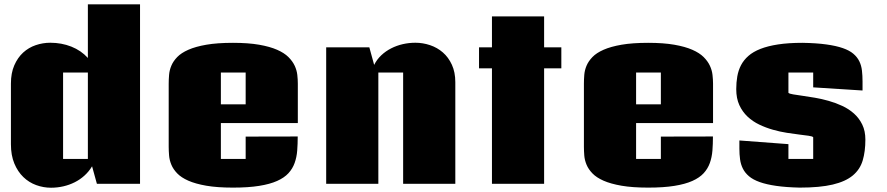

<svg xmlns="http://www.w3.org/2000/svg" viewBox="-20 -855 4125 893"><path d="M631.3 -835V0H430.7L408.2 -81.5Q393.6 -57.1 372.8 -38.3Q352.1 -19.5 327.1 -7.1Q302.2 5.4 274.4 11.7Q246.6 18.1 217.3 18.1Q182.1 18.1 148.4 5.9Q114.7 -6.3 88.6 -31.5Q62.5 -56.6 46.6 -94.7Q30.8 -132.8 30.8 -184.1V-466.3Q30.8 -515.1 46.4 -551Q62 -586.9 87.6 -610.4Q113.3 -633.8 146.2 -645Q179.2 -656.2 213.9 -656.2Q266.1 -656.2 311.8 -638.2Q357.4 -620.1 388.7 -585.4V-835ZM388.7 -517.6H273.4V-115.7H388.7Z M1364.7 -220.2Q1364.7 -185.5 1362.3 -154.5Q1359.9 -123.5 1350.3 -96.9Q1340.8 -70.3 1321.5 -49.3Q1302.2 -28.3 1268.8 -13.4Q1235.4 1.5 1185.3 9.5Q1135.3 17.6 1063.5 17.6Q990.2 17.6 939.7 8.8Q889.2 0 856 -14.6Q822.8 -29.3 804.2 -48.6Q785.6 -67.9 776.9 -89.1Q768.1 -110.4 766.4 -131.8Q764.6 -153.3 764.6 -172.9V-465.8Q764.6 -485.4 766.4 -506.8Q768.1 -528.3 776.9 -549.3Q785.6 -570.3 804.2 -589.6Q822.8 -608.9 856 -623.5Q889.2 -638.2 939.7 -647Q990.2 -655.8 1063.5 -655.8Q1134.8 -655.8 1185.1 -647Q1235.4 -638.2 1268.8 -623.5Q1302.2 -608.9 1321.5 -589.6Q1340.8 -570.3 1350.6 -549.3Q1360.4 -528.3 1362.8 -506.6Q1365.2 -484.9 1365.2 -465.8V-282.7H1007.3V-115.7H1122.6V-219.7ZM1007.3 -369.6H1122.6V-517.6H1007.3Z M1497.1 0V-634.8H1697.8L1720.2 -553.2Q1732.9 -578.6 1753.4 -597.9Q1773.9 -617.2 1799.3 -630.1Q1824.7 -643.1 1853.5 -649.7Q1882.3 -656.2 1912.1 -656.2Q1946.8 -656.2 1980.2 -645Q2013.7 -633.8 2039.8 -611.1Q2065.9 -588.4 2081.8 -553.7Q2097.7 -519 2097.7 -472.7V0H1855V-517.6H1739.7V0Z M2510.7 0H2268.1V-537.1H2208V-634.8H2268.1V-778.8H2510.7V-634.8H2590.8V-537.1H2510.7Z M3295.9 -220.2Q3295.9 -185.5 3293.5 -154.5Q3291 -123.5 3281.5 -96.9Q3272 -70.3 3252.7 -49.3Q3233.4 -28.3 3200 -13.4Q3166.5 1.5 3116.5 9.5Q3066.4 17.6 2994.6 17.6Q2921.4 17.6 2870.8 8.8Q2820.3 0 2787.1 -14.6Q2753.9 -29.3 2735.4 -48.6Q2716.8 -67.9 2708 -89.1Q2699.2 -110.4 2697.5 -131.8Q2695.8 -153.3 2695.8 -172.9V-465.8Q2695.8 -485.4 2697.5 -506.8Q2699.2 -528.3 2708 -549.3Q2716.8 -570.3 2735.4 -589.6Q2753.9 -608.9 2787.1 -623.5Q2820.3 -638.2 2870.8 -647Q2921.4 -655.8 2994.6 -655.8Q3065.9 -655.8 3116.2 -647Q3166.5 -638.2 3200 -623.5Q3233.4 -608.9 3252.7 -589.6Q3272 -570.3 3281.7 -549.3Q3291.5 -528.3 3293.9 -506.6Q3296.4 -484.9 3296.4 -465.8V-282.7H2938.5V-115.7H3053.7V-219.7ZM2938.5 -369.6H3053.7V-517.6H2938.5Z M3762.2 -216.8Q3758.3 -221.2 3740.7 -223.6Q3723.1 -226.1 3697.3 -229.2Q3671.4 -232.4 3639.6 -237.3Q3607.9 -242.2 3575.2 -251.5Q3542.5 -260.7 3511.7 -275.4Q3481 -290 3457 -312.5Q3433.1 -335 3418.7 -366.2Q3404.3 -397.5 3404.3 -440.4Q3404.3 -471.7 3409.2 -499.8Q3414.1 -527.8 3426.5 -551.8Q3439 -575.7 3460.9 -595Q3482.9 -614.3 3517.1 -627.7Q3551.3 -641.1 3599.1 -648.4Q3647 -655.8 3711.9 -655.8Q3776.9 -654.8 3822.8 -648.4Q3868.7 -642.1 3899.7 -631.3Q3930.7 -620.6 3949 -605Q3967.3 -589.4 3976.8 -569.8Q3986.3 -550.3 3989 -526.6Q3991.7 -502.9 3991.7 -476.1V-434.1L3762.2 -448.7V-517.6H3647V-423.3Q3651.4 -418.9 3669.2 -416Q3687 -413.1 3712.9 -409.4Q3738.8 -405.8 3770.5 -400.4Q3802.2 -395 3834.7 -385.7Q3867.2 -376.5 3897.7 -362.3Q3928.2 -348.1 3952.1 -326.7Q3976.1 -305.2 3990.5 -275.4Q4004.9 -245.6 4004.9 -205.6Q4004.9 -150.4 3992.4 -108.6Q3980 -66.9 3946.3 -38.8Q3912.6 -10.7 3853 3.4Q3793.5 17.6 3699.2 17.6Q3635.7 16.1 3590.1 9.5Q3544.4 2.9 3513.2 -8.3Q3481.9 -19.5 3463.4 -35.4Q3444.8 -51.3 3435.1 -70.8Q3425.3 -90.3 3422.1 -113.8Q3418.9 -137.2 3418.9 -163.6V-201.7L3647 -184.6V-115.7H3762.2Z"/></svg>

Font: Coda Caption ExtraBold
Style: Regular
Weight: 800
Designer: vernon adams
Foundry: vernon adams
Version: Version 1.002